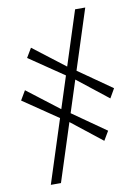

<svg xmlns="http://www.w3.org/2000/svg" viewBox="-101 -844 777 1082"><g transform="rotate(-10 287.0 -303.0)"><path d="M100 172.5 406.5 -778H464.5L158 172.5ZM440 -19.5 251 -168.5 220.5 -186.5 17.5 -324.5 49 -378 240.5 -231 270.5 -212.5 471 -72ZM515 -249 326 -398 295.5 -417 92.5 -555 124 -608 315.5 -461 345.5 -442 545.5 -302Z"/></g></svg>

Font: Merriweather 120pt Black
Style: Italic
Weight: 900
Italic angle: -7.8°
Version: Version 2.101